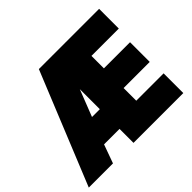

<svg xmlns="http://www.w3.org/2000/svg" viewBox="-196 -980 1209 1209"><g transform="rotate(-45 409.0 -375.0)"><path d="M184.5 0H-30.9L274.5 -750H810.9V-574.5H567.3V-463.6H800V-288.2H567.3V-175.5H810.9V0H367.3V-124.5H229.5ZM297.7 -300H367.3V-478.2Z"/></g></svg>

Font: Spartan MB Black
Style: Regular
Weight: 900
Designer: Matt Bailey, Mirko Velimirovic
Foundry: Matt Bailey
Version: Version 1.005